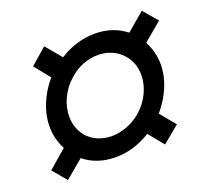

<svg xmlns="http://www.w3.org/2000/svg" viewBox="-100 -736 846 789"><g transform="rotate(-20 323.0 -341.0)"><path d="M70 -66 19 -127 99 -196Q74 -244 74 -297Q74 -347 94.5 -396.5Q115 -446 150 -486L95 -554L166 -616L224 -547Q259 -570 299 -582Q339 -594 378 -594Q457 -594 514 -549L593 -616L646 -554L565 -486Q591 -437 591 -383Q591 -334 570 -284.5Q549 -235 514 -195L569 -128L495 -67L441 -133Q368 -87 288 -87Q206 -87 150 -133ZM429 -222Q463 -251 482 -290Q501 -329 501 -369Q501 -421 470 -458Q450 -482 421.5 -494.5Q393 -507 361 -507Q328 -507 295 -494.5Q262 -482 235 -457Q202 -429 183 -389.5Q164 -350 164 -309Q164 -260 193 -222Q213 -198 241.5 -186Q270 -174 303 -174Q335 -174 368 -186.5Q401 -199 429 -222Z"/></g></svg>

Font: Open Sauce One Medium Italic
Style: Regular
Weight: 500
Italic angle: -10°
Designer: Alfredo Marco Pradil
Foundry: Creative Sauce Fz LLC
Version: Version 1.477